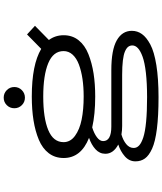

<svg xmlns="http://www.w3.org/2000/svg" viewBox="65 -778 919 1090"><g transform="rotate(-90 525.0 -232.5)"><path d="M456 -611Q456 -636.5 473.5 -654Q491 -671.5 516 -671.5Q541 -671.5 558.8 -654Q576.5 -636.5 576.5 -611Q576.5 -586 558.8 -568.5Q541 -551 516 -551Q491 -551 473.5 -568.5Q456 -586 456 -611ZM522.5 -152Q422 -152 347 -169Q313 -158.5 291.2 -142.2Q269.5 -126 269.5 -107Q269.5 -60.5 352 -60.5H672Q787 -60.5 841.2 -29.8Q895.5 1 895.5 56Q895.5 87.5 877.2 113.2Q859 139 817.8 161Q776.5 183 700.5 195.2Q624.5 207.5 518.5 207.5Q412 207.5 339 198.2Q266 189 226.5 171Q187 153 170.8 130.2Q154.5 107.5 154.5 76.5Q154.5 41 183.2 16Q212 -9 250 -21Q197.5 -49 197.5 -94.5Q197.5 -127 223.2 -150.5Q249 -174 288 -187Q173.5 -232.5 173.5 -331Q173.5 -380 200.8 -415.8Q228 -451.5 277 -472Q326 -492.5 387 -502.2Q448 -512 522.5 -512Q703.5 -512 793 -458.5L875 -539L924 -494L843.5 -415Q870.5 -378.5 870.5 -331Q870.5 -282 842 -246.2Q813.5 -210.5 763 -190.5Q712.5 -170.5 653 -161.2Q593.5 -152 522.5 -152ZM522.5 -217.5Q576.5 -217.5 622.2 -224.2Q668 -231 704 -244.5Q740 -258 760.2 -280.2Q780.5 -302.5 780.5 -331.5Q780.5 -390 712 -418.5Q643.5 -447 522.5 -447Q400.5 -447 332 -418.5Q263.5 -390 263.5 -331.5Q263.5 -293 299.2 -266.8Q335 -240.5 391.8 -229Q448.5 -217.5 522.5 -217.5ZM230.5 66.5Q230.5 84 244.5 97.2Q258.5 110.5 290.5 121Q322.5 131.5 379.8 137Q437 142.5 518.5 142.5Q598 142.5 656.8 135.8Q715.5 129 748.5 117Q781.5 105 797 90.5Q812.5 76 812.5 59Q812.5 45.5 804.8 35.2Q797 25 778.5 17Q760 9 726.8 5Q693.5 1 646 1H355.5Q331 1 307 -3Q274.5 6 252.5 24Q230.5 42 230.5 66.5Z"/></g></svg>

Font: League Mono Extended Light
Style: Regular
Weight: 300
Width: 9
Designer: Tyler Finck
Foundry: The League of Moveable Type / Tyler Finck
Version: Version 2.210